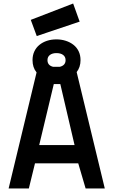

<svg xmlns="http://www.w3.org/2000/svg" viewBox="-20 -1072 645 1092"><path d="M438 -730Q438 -690 416 -662L576 0H467L425 -143H179L144 0H29L188 -660Q165 -688 165 -730Q165 -758 175.5 -780Q186 -802 204.5 -817Q223 -832 247.5 -840Q272 -848 301 -848Q329 -848 354 -840Q379 -832 398 -817Q417 -802 427.5 -780Q438 -758 438 -730ZM203 -247H404L323 -594H286ZM396 -1052 433 -949 189 -867 155 -959ZM250 -730Q250 -700 282 -692H320Q353 -700 353 -730Q353 -749 339 -759.5Q325 -770 301 -770Q278 -770 264 -759.5Q250 -749 250 -730Z"/></svg>

Font: Panefresco 750wt
Style: Regular
Weight: 750
Foundry: Campivisivi & Chank Co
Version: Version 1.000